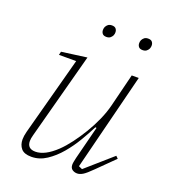

<svg xmlns="http://www.w3.org/2000/svg" viewBox="-131 -793 798 901"><g transform="rotate(20 268.5 -342.5)"><path d="M128 12Q92 12 77 -6Q62 -24 62 -51Q62 -68 68 -91L173 -482H87L91 -499L217 -516L102 -86Q97 -68 97 -56Q97 -17 138 -17Q185 -17 241 -70Q265 -93 289 -125Q313 -157 335 -193.5Q357 -230 374 -268.5Q391 -307 400 -343L441 -508H476L354 -23L372 -15L502 -129L513 -118L429 -35Q400 -6 385 3Q370 12 357 12Q343 12 332.5 4.5Q322 -3 322 -20Q322 -26 324 -36Q326 -46 328 -55L370 -220L364 -221Q347 -187 323 -146.5Q299 -106 269 -70.5Q239 -35 203.5 -11.5Q168 12 128 12ZM267 -637Q253 -637 247 -644.5Q241 -652 241 -662Q241 -666 241.5 -669.5Q242 -673 244 -678Q248 -686 255 -691.5Q262 -697 274 -697Q288 -697 294 -689.5Q300 -682 300 -672Q300 -668 299.5 -664.5Q299 -661 297 -656Q293 -648 286 -642.5Q279 -637 267 -637ZM448 -637Q434 -637 428 -644.5Q422 -652 422 -662Q422 -666 422.5 -669.5Q423 -673 425 -678Q429 -686 436 -691.5Q443 -697 455 -697Q469 -697 475 -689.5Q481 -682 481 -672Q481 -668 480.5 -664.5Q480 -661 478 -656Q474 -648 467 -642.5Q460 -637 448 -637Z"/></g></svg>

Font: IBM Plex Serif ExtLt
Style: Italic
Weight: 200
Italic angle: -14°
Designer: Mike Abbink, Paul van der Laan, Pieter van Rosmalen
Foundry: Bold Monday
Version: Version 3.001